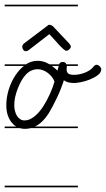

<svg xmlns="http://www.w3.org/2000/svg" viewBox="-20 -562 453 821"><path d="M313 -14H111Q99 -11 87 -11Q75 -11 65 -14H0V-21H49Q39 -27 31 -37Q20 -50 13.5 -68.5Q7 -87 7 -112Q7 -146 17.5 -179.5Q28 -213 46 -240Q62 -264 82 -280H0V-287H91Q114 -302 141 -302Q165 -302 186 -290Q189 -289 192 -287H233Q236 -297 248 -297Q257 -297 261 -292Q263 -289 264 -287H313V-280H266Q266 -275 265 -271Q265 -267 265 -263Q265 -254 271.5 -248Q278 -242 297 -242Q308 -242 320 -244.5Q332 -247 343.5 -251.5Q355 -256 364.5 -262.5Q374 -269 380 -277Q386 -285 393 -285Q400 -285 406.5 -278.5Q413 -272 413 -266Q413 -252 398.5 -241Q384 -230 364 -222Q344 -214 325 -210.5Q306 -207 298 -207Q285 -207 273.5 -209.5Q262 -212 253 -219L250 -209Q246 -197 239.5 -180.5Q233 -164 224 -145Q215 -126 205.5 -108Q196 -90 188 -77Q162 -37 130 -21H313ZM213 -213Q209 -224 201.5 -233.5Q194 -243 184 -250.5Q174 -258 163 -262Q152 -266 142 -266Q113 -266 92 -244.5Q71 -223 55 -181Q41 -144 41 -112Q41 -100 44 -87.5Q47 -75 53 -66Q59 -57 67 -52Q75 -47 85 -47Q106 -47 127 -64Q148 -81 164.5 -106.5Q181 -132 194 -161.5Q207 -191 213 -213ZM103 -348Q96 -343 91 -343Q84 -343 79.5 -349Q75 -355 75 -362Q75 -368 81 -375L187 -455Q188 -456 193 -456Q198 -456 206 -450L277 -375Q283 -367 283 -363Q283 -357 276.5 -351Q270 -345 264 -345Q259 -345 250 -353Q241 -361 230.5 -372.5Q220 -384 209 -396.5Q198 -409 191 -416ZM313 239H0V232H313ZM313 -535H0V-542H313ZM226 -260 228 -268 231 -280H202Q214 -271 226 -260Z"/></svg>

Font: Gruenewald VA 1. Klasse
Style: Regular
Weight: 400
Designer: Peter Wiegel
Foundry: Peter Wiegel, nach dem Schriftentwurf von Dr. H. Gr¸newald
Version: Version 0.007